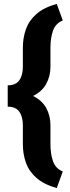

<svg xmlns="http://www.w3.org/2000/svg" viewBox="-20 -800 365 996"><path d="M305.7 89.4 274.4 175.8Q207.5 156.7 168.9 122.8Q130.4 88.9 114.5 44.2Q98.6 -0.5 98.6 -51.8V-150.9Q98.6 -194.3 80.3 -220.5Q62 -246.6 20 -246.6V-357.4Q62 -357.4 80.3 -383.5Q98.6 -409.7 98.6 -453.6V-552.7Q98.6 -604 114.5 -648.7Q130.4 -693.4 168.9 -727.3Q207.5 -761.2 274.4 -779.8L305.7 -693.8Q268.1 -678.7 254.9 -640.6Q241.7 -602.5 241.7 -552.7V-453.6Q241.7 -405.3 220 -365.2Q198.2 -325.2 151.4 -302.2Q198.2 -279.3 220 -239.3Q241.7 -199.2 241.7 -150.9V-51.8Q241.7 -2 254.9 36.1Q268.1 74.2 305.7 89.4Z"/></svg>

Font: Vazirmatn FD Black
Style: Regular
Weight: 900
Designer: Saber Rastikerdar
Foundry: Saber Rastikerdar
Version: Version 33.003